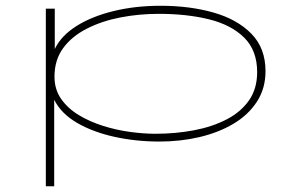

<svg xmlns="http://www.w3.org/2000/svg" viewBox="-20 -479 1040 666"><path d="M139 167V-449H170V-309Q192 -355 245 -388.5Q298 -422 373.5 -440.5Q449 -459 537 -459Q638 -459 720.5 -435.5Q803 -412 852 -362Q901 -312 901 -232Q901 -172 871 -126Q841 -80 789.5 -49.5Q738 -19 672 -3.5Q606 12 533 12Q451 12 376.5 -4.5Q302 -21 247 -53Q192 -85 168 -133V167ZM519 -15Q589 -15 652.5 -27Q716 -39 765.5 -64.5Q815 -90 843.5 -130.5Q872 -171 872 -229Q872 -304 827 -348.5Q782 -393 705 -412Q628 -431 531 -431Q462 -431 397.5 -418.5Q333 -406 281 -379.5Q229 -353 199 -312Q169 -271 169 -213Q169 -169 192 -136Q215 -103 253 -80Q291 -57 337 -42.5Q383 -28 430.5 -21.5Q478 -15 519 -15Z"/></svg>

Font: Inconsolata UltraExpanded ExtraLight
Style: Regular
Weight: 200
Width: 9
Monospace: yes
Designer: Raph Levien, Cyreal, Brenton Simpson
Foundry: Raph Levien, Cyreal, Google
Version: Version 3.001; ttfautohint (v1.8.2.53-6de2)